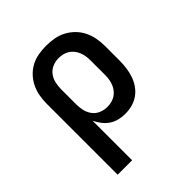

<svg xmlns="http://www.w3.org/2000/svg" viewBox="-203 -670 1006 1006"><g transform="rotate(-45 300.0 -166.5)"><path d="M89 205V-320Q89 -349 94 -377.5Q99 -406 111.5 -432Q124 -458 144 -479.5Q164 -501 189.5 -514.5Q215 -528 243.5 -533Q272 -538 301 -538Q330 -538 359 -533Q388 -528 414 -514.5Q440 -501 461 -480Q482 -459 495 -433Q508 -407 513.5 -378Q519 -349 519 -320V-210Q519 -184 515.5 -157.5Q512 -131 503.5 -106Q495 -81 480 -59Q465 -37 443.5 -21.5Q422 -6 396 1Q370 8 344 8Q320 8 297 2.5Q274 -3 254.5 -16Q235 -29 220.5 -48Q206 -67 196 -88V205ZM301 -84Q317 -84 332.5 -87.5Q348 -91 361.5 -99.5Q375 -108 385 -120.5Q395 -133 401 -148Q407 -163 409.5 -178.5Q412 -194 412 -210V-320Q412 -336 409.5 -351.5Q407 -367 401 -382Q395 -397 385 -409.5Q375 -422 361.5 -430.5Q348 -439 332.5 -442.5Q317 -446 301 -446Q278 -446 256 -436.5Q234 -427 220 -408Q206 -389 201 -366Q196 -343 196 -320V-210Q196 -187 201 -164Q206 -141 220 -122Q234 -103 256 -93.5Q278 -84 301 -84Z"/></g></svg>

Font: Iosevka Slab Semibold Extended
Style: Regular
Weight: 600
Width: 7
Monospace: yes
Designer: Belleve Invis
Foundry: Belleve Invis
Version: Version 11.1.0; ttfautohint (v1.8.3)